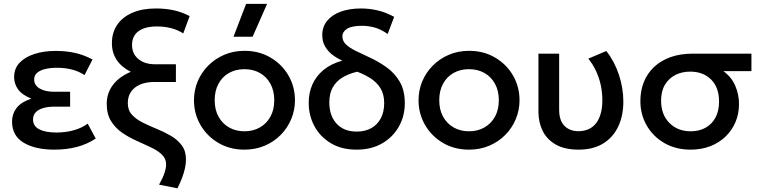

<svg xmlns="http://www.w3.org/2000/svg" viewBox="-20 -780 4038 1020"><path d="M269 15Q167 15 105.5 -22Q44 -59 44 -134.5Q44 -174.5 67.5 -205.8Q91 -237 146.5 -256Q96 -276.5 75.5 -306Q55 -335.5 55 -370.5Q55 -416 84.2 -446.8Q113.5 -477.5 163.5 -493.5Q213.5 -509.5 275.5 -509.5Q331.5 -509.5 378.5 -499Q425.5 -488.5 471.5 -464L429 -381Q400.5 -400.5 363.5 -410.2Q326.5 -420 283 -420Q249.5 -420 222 -413.8Q194.5 -407.5 178 -394Q161.5 -380.5 161.5 -357.5Q161.5 -327 190.8 -309.8Q220 -292.5 267.5 -292.5H352.5V-213.5H270.5Q235.5 -213.5 209.8 -206Q184 -198.5 169.8 -183.5Q155.5 -168.5 155.5 -145Q155.5 -110 188.5 -93Q221.5 -76 280 -76Q329 -76 371.8 -88Q414.5 -100 446 -123L488.5 -44Q443.5 -14 388.8 0.5Q334 15 269 15Z M922.5 220.5 825 201Q846 163.5 854.2 138Q862.5 112.5 862.5 94Q862.5 62 839.8 40.8Q817 19.5 781 2.5Q745 -14.5 704.8 -32.5Q664.5 -50.5 628.5 -75.2Q592.5 -100 569.8 -137Q547 -174 547 -228.5Q547 -285 580 -328.8Q613 -372.5 675 -398.5Q574.5 -449.5 574.5 -550.5Q574.5 -607.5 603 -648.8Q631.5 -690 683.8 -712.5Q736 -735 808 -735Q860.5 -735 904 -725.2Q947.5 -715.5 987.5 -694.5L953.5 -602.5Q925 -621 889.8 -630.2Q854.5 -639.5 814 -639.5Q750 -639.5 715.8 -614.2Q681.5 -589 681.5 -541Q681.5 -494.5 715 -466.5Q748.5 -438.5 804.5 -438.5H914.5V-344.5H801.5Q734.5 -344.5 696.8 -314.5Q659 -284.5 659 -231.5Q659 -194.5 681.2 -170.2Q703.5 -146 738.8 -128.5Q774 -111 813.5 -95Q853 -79 888 -58.5Q923 -38 945.5 -8Q968 22 968 67.5Q968 88 963 112Q958 136 948 163.2Q938 190.5 922.5 220.5Z M1278.5 15Q1201 15 1140.2 -20.8Q1079.5 -56.5 1045 -116.2Q1010.5 -176 1010.5 -247.5Q1010.5 -300.5 1030.2 -347.8Q1050 -395 1086.2 -431.5Q1122.5 -468 1171.5 -489Q1220.5 -510 1279 -510Q1356.5 -510 1417.2 -474.2Q1478 -438.5 1512.5 -378.8Q1547 -319 1547 -247.5Q1547 -195 1527.2 -147.5Q1507.5 -100 1471.5 -63.5Q1435.5 -27 1386.5 -6Q1337.5 15 1278.5 15ZM1278.5 -82.5Q1324.5 -82.5 1360.2 -102.8Q1396 -123 1416.5 -160Q1437 -197 1437 -247.5Q1437 -298 1416.5 -335.2Q1396 -372.5 1360.2 -392.5Q1324.5 -412.5 1278.5 -412.5Q1232.5 -412.5 1196.8 -392.5Q1161 -372.5 1140.8 -335.2Q1120.5 -298 1120.5 -247.5Q1120.5 -197 1141 -160Q1161.5 -123 1197.2 -102.8Q1233 -82.5 1278.5 -82.5ZM1220.5 -585 1287.5 -759.5H1399L1322 -585Z M1874 15Q1795 15 1738 -19Q1681 -53 1650.5 -109.5Q1620 -166 1620 -234Q1620 -286.5 1639.5 -331Q1659 -375.5 1698.5 -408.2Q1738 -441 1798.5 -458Q1772 -469.5 1747.8 -487.5Q1723.5 -505.5 1707.8 -531.8Q1692 -558 1692 -593.5Q1692 -637.5 1717.8 -669.2Q1743.5 -701 1789.8 -718Q1836 -735 1898 -735Q1941 -735 1984.5 -725.2Q2028 -715.5 2074 -690.5L2039.5 -599.5Q2001.5 -626 1967.5 -634.5Q1933.5 -643 1905 -643Q1848.5 -643 1823.8 -627.2Q1799 -611.5 1799 -586Q1799 -562 1818.2 -543.8Q1837.5 -525.5 1869.8 -509.8Q1902 -494 1941 -476Q1990.5 -453.5 2033.8 -422.5Q2077 -391.5 2103.8 -345.5Q2130.5 -299.5 2130.5 -231.5Q2130.5 -163.5 2099 -107.5Q2067.5 -51.5 2010 -18.2Q1952.5 15 1874 15ZM1875 -81Q1919.5 -81 1952.2 -99.2Q1985 -117.5 2003 -151.5Q2021 -185.5 2021 -232.5Q2021 -280 2001 -311.8Q1981 -343.5 1948.2 -364.2Q1915.5 -385 1877.5 -399Q1832.5 -388.5 1799.5 -368.5Q1766.5 -348.5 1748 -316.2Q1729.5 -284 1729.5 -235.5Q1729.5 -165.5 1768 -123.2Q1806.5 -81 1875 -81Z M2471.5 15Q2394 15 2333.2 -20.8Q2272.5 -56.5 2238 -116.2Q2203.5 -176 2203.5 -247.5Q2203.5 -300.5 2223.2 -347.8Q2243 -395 2279.2 -431.5Q2315.5 -468 2364.5 -489Q2413.5 -510 2472 -510Q2549.5 -510 2610.2 -474.2Q2671 -438.5 2705.5 -378.8Q2740 -319 2740 -247.5Q2740 -195 2720.2 -147.5Q2700.5 -100 2664.5 -63.5Q2628.5 -27 2579.5 -6Q2530.5 15 2471.5 15ZM2471.5 -82.5Q2517.5 -82.5 2553.2 -102.8Q2589 -123 2609.5 -160Q2630 -197 2630 -247.5Q2630 -298 2609.5 -335.2Q2589 -372.5 2553.2 -392.5Q2517.5 -412.5 2471.5 -412.5Q2425.5 -412.5 2389.8 -392.5Q2354 -372.5 2333.8 -335.2Q2313.5 -298 2313.5 -247.5Q2313.5 -197 2334 -160Q2354.5 -123 2390.2 -102.8Q2426 -82.5 2471.5 -82.5Z M3054 15Q2980 15 2932.8 -12Q2885.5 -39 2863 -84.5Q2840.5 -130 2840.5 -186V-495H2950.5V-197.5Q2950.5 -140.5 2978.2 -111.8Q3006 -83 3054 -83Q3086 -83.5 3109.8 -95.2Q3133.5 -107 3149 -128.5Q3164.5 -150 3172.2 -180Q3180 -210 3180 -246.5Q3180 -287.5 3171.8 -326.8Q3163.5 -366 3146.8 -402Q3130 -438 3105.5 -468.5L3201 -509Q3245 -453 3268.2 -382.2Q3291.5 -311.5 3291.5 -241Q3291.5 -165 3264.2 -107.5Q3237 -50 3184 -17.5Q3131 15 3054 15Z M3648.5 15Q3571.5 15 3511.2 -19Q3451 -53 3416.5 -111.8Q3382 -170.5 3382 -244Q3382 -298.5 3400.5 -344.5Q3419 -390.5 3454.8 -424.2Q3490.5 -458 3542.2 -476.5Q3594 -495 3660 -495H3972V-402H3823Q3866.5 -370.5 3886.2 -324Q3906 -277.5 3906 -227.5Q3906 -176 3887.5 -132Q3869 -88 3835 -55Q3801 -22 3753.8 -3.5Q3706.5 15 3648.5 15ZM3649.5 -82.5Q3694.5 -82.5 3728.5 -101.5Q3762.5 -120.5 3781.2 -155.8Q3800 -191 3800 -240.5Q3800 -315.5 3757.8 -357.5Q3715.5 -399.5 3646.5 -399.5Q3602.5 -399.5 3567.8 -381.8Q3533 -364 3512.5 -329.8Q3492 -295.5 3492 -245.5Q3492 -171.5 3536 -127Q3580 -82.5 3649.5 -82.5Z"/></svg>

Font: Geologica Roman
Style: Regular
Weight: 400
Designer: Sindre Bremnes, Frode Helland
Foundry: Monokrom Skriftforlag AS
Version: Version 1.010;gftools[0.9.28]